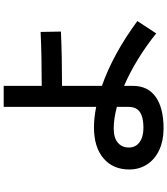

<svg xmlns="http://www.w3.org/2000/svg" viewBox="47 -899 906 1040"><g transform="rotate(-90 500.0 -379.0)"><path d="M839 14Q700 -97 555 -160V-113Q555 -31 495 11.5Q435 54 324 54Q259 54 208.5 31Q158 8 130 -34.5Q102 -77 102 -132Q102 -220 162.5 -271.5Q223 -323 330 -323Q382 -323 441 -311V-812H555V-606Q718 -606 847 -612L849 -502Q717 -496 555 -496V-280Q728 -219 906 -88ZM441 -199Q376 -216 324 -216Q274 -216 247.5 -194Q221 -172 221 -134Q221 -97 250 -76Q279 -55 328 -55Q384 -55 412.5 -74Q441 -93 441 -135Z"/></g></svg>

Font: IBM Plex Sans JP SemiBold
Style: Regular
Weight: 600
Designer: Mike Abbink; Paul van der Laan; Pieter van Rosmalen; Wujin Sim; Yejin Wi; Jinhee Kim; Boomi Park; Yona Kim; Kichan Ma
Foundry: Sandoll Inc.
Version: Version 1.001